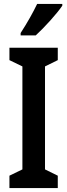

<svg xmlns="http://www.w3.org/2000/svg" viewBox="-20 -957 343 977"><path d="M297 -928V-937H169C148 -893 120 -843 85 -789V-777H162C206 -817 271 -889 297 -928ZM274 0V-63L209 -95V-619L274 -651V-714H28V-651L94 -619V-95L28 -63V0Z"/></svg>

Font: Noto Sans Sinhala UI ExtraCondensed SemiBold
Style: Regular
Weight: 600
Width: 2
Designer: Jelle Bosma - Monotype Design Team
Foundry: Monotype Imaging Inc.
Version: Version 2.006